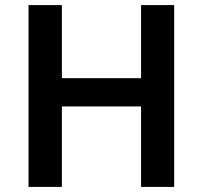

<svg xmlns="http://www.w3.org/2000/svg" viewBox="-20 -734 797 754"><path d="M664 0H534V-316H223V0H92V-714H223V-427H534V-714H664Z"/></svg>

Font: Noto Sans Sora Sompeng Semi
Style: Bold
Weight: 700
Designer: Monotype Design Team. David Williams.
Foundry: Monotype Imaging Inc.
Version: Version 2.101; ttfautohint (v1.8.4.7-5d5b)